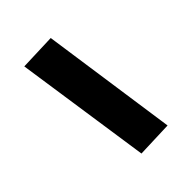

<svg xmlns="http://www.w3.org/2000/svg" viewBox="-18 -456 416 416"><g transform="rotate(45 189.5 -248.5)"><path d="M32 -268 345 -313 348 -230 35 -184Z"/></g></svg>

Font: Ysabeau SC Semibold
Style: Regular
Weight: 600
Designer: Christian Thalmann (Catharsis Fonts)
Version: Version 0.003